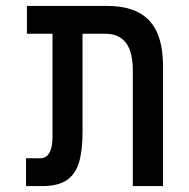

<svg xmlns="http://www.w3.org/2000/svg" viewBox="-20 -629 640 649"><path d="M336 -515H259V-184.5Q259 -119.5 247 -79.8Q235 -40 205.5 -20Q176 0 122.5 0H68V-94H116Q136 -94 146.8 -112.2Q157.5 -130.5 157.5 -167V-515H71V-609H342Q438 -609 484.5 -559.5Q531 -510 531 -406V0H429V-390Q429 -454 405.5 -484.5Q382 -515 336 -515Z"/></svg>

Font: JuliaMono Medium
Style: Italic
Weight: 500
Italic angle: -9°
Monospace: yes
Designer: cormullion
Foundry: corm
Version: Version 0.054; ttfautohint (v1.8.4)